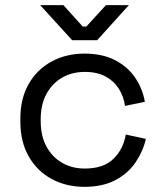

<svg xmlns="http://www.w3.org/2000/svg" viewBox="-20 -711 638 745"><path d="M308 14Q237 14 180.5 -16.5Q124 -47 91.5 -104Q59 -161 59 -239V-250Q59 -329 91.5 -385.5Q124 -442 180.5 -472.5Q237 -503 308 -503Q378 -503 427.5 -477Q477 -451 505.5 -408Q534 -365 542 -316L465 -300Q460 -336 441.5 -366Q423 -396 390 -414Q357 -432 309 -432Q260 -432 221.5 -410Q183 -388 160.5 -347Q138 -306 138 -249V-240Q138 -183 160.5 -142Q183 -101 221.5 -79Q260 -57 309 -57Q382 -57 420.5 -95Q459 -133 468 -189L546 -172Q535 -124 506 -81Q477 -38 427.5 -12Q378 14 308 14ZM260 -555 136 -691H226L301 -608H315L391 -691H480L357 -555Z"/></svg>

Font: Space Grotesk Light
Style: Regular
Weight: 400
Version: Version 2.000